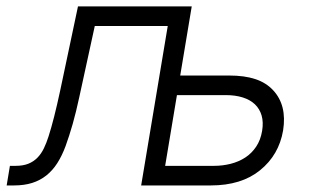

<svg xmlns="http://www.w3.org/2000/svg" viewBox="-21 -565 955 585"><path d="M-0.7 0 9.2 -59.7H26.3Q49.4 -59.7 65.5 -66.2Q81.7 -72.8 93.2 -84.7Q104.8 -96.6 112.7 -113.1Q120.7 -129.6 127.1 -149.9Q135.3 -175.4 144 -209.7Q152.7 -244 162.6 -290.1L216.6 -545.5H563.2L528.1 -334.9H676.8Q724.1 -334.9 756.9 -324Q789.8 -313.2 811.4 -289.8Q853.7 -244.3 841.6 -167.6Q828.8 -92.7 771.3 -46.2Q714.5 0 621.1 0H409.1L490.1 -485.8H267.8L220.5 -268.8Q210.9 -224.1 200.5 -187.3Q190 -150.6 179 -120.4Q168 -90.6 153.6 -68Q139.2 -45.5 120.2 -30.4Q101.2 -15.3 76.9 -7.6Q52.6 0 22 0ZM631 -59.7Q657.3 -59.7 681.8 -65.9Q706.3 -72.1 726.2 -85Q746.1 -98 759.6 -118.3Q773.1 -138.5 777.7 -166.5Q782 -192.8 776.1 -213.1Q770.2 -233.3 755.7 -247.2Q741.1 -261 718.6 -268.1Q696 -275.2 667.3 -275.2H518.1L482.2 -59.7Z"/></svg>

Font: Inter P Light
Style: Italic
Weight: 300
Italic angle: 9.39999°
Designer: Rasmus Andersson
Foundry: rsms
Version: Version 3.018;git-588b23468